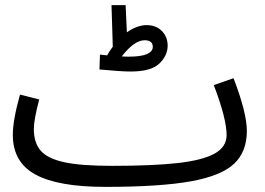

<svg xmlns="http://www.w3.org/2000/svg" viewBox="-20 -708 1033 749"><path d="M943 -197Q943 -116 893 -69Q843 -22 723.5 -0.5Q604 21 390 21Q207 21 118.5 -27Q30 -75 30 -182Q30 -239 58 -339L133 -320Q112 -241 112 -205Q112 -151 139 -120Q166 -89 231.5 -75Q297 -61 416 -61Q577 -61 674 -72Q771 -83 817.5 -109Q864 -135 864 -181Q864 -245 814 -376L891 -403Q943 -268 943 -197ZM634 -530Q634 -491 601.5 -460Q569 -429 490 -429Q452 -429 368 -437L370 -495L398 -492Q404 -504 420 -526L415 -688H470L475 -582Q515 -610 552 -610Q589 -610 611.5 -587Q634 -564 634 -530ZM576 -525Q576 -551 544 -551Q504 -551 455 -488Q465 -487 483 -487Q530 -487 553 -497Q576 -507 576 -525Z"/></svg>

Font: Noto Sans Arabic
Style: Regular
Weight: 400
Designer: Nadine Chahine
Foundry: Monotype Imaging Inc.
Version: Version 1.001